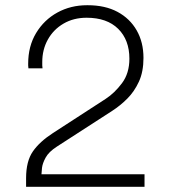

<svg xmlns="http://www.w3.org/2000/svg" viewBox="-20 -716 655 736"><path d="M80 0V-33Q80 -98 106 -135.5Q132 -173 183 -206L385 -337Q419 -359 447.5 -397Q476 -435 476 -491Q476 -563 433 -605.5Q390 -648 312 -648Q262 -648 223.5 -625.5Q185 -603 163.5 -564.5Q142 -526 142 -478Q142 -470 142 -465Q142 -460 143 -454H89Q88 -462 88 -465Q88 -468 88 -472Q88 -539 118.5 -589.5Q149 -640 200 -668Q251 -696 314 -696H316Q383 -696 430.5 -670.5Q478 -645 504 -599.5Q530 -554 530 -494Q530 -441 512.5 -403Q495 -365 468 -338Q441 -311 410 -291L198 -154Q167 -134 155 -112Q143 -90 141 -72.5Q139 -55 139 -48H534V0Z"/></svg>

Font: Chivo Medium Thin
Style: Regular
Weight: 250
Version: Version 2.002